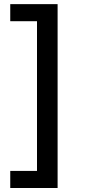

<svg xmlns="http://www.w3.org/2000/svg" viewBox="-20 -775 418 946"><path d="M263.8 -754.6H30.5V-670.5H162.3V67.1H30.5V151.3H263.8Z"/></svg>

Font: Margiela Sans Medium
Style: Regular
Weight: 500
Designer: Stefan Endress, Andreas Faust
Version: Version 1.100;FEAKit 1.0